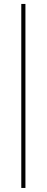

<svg xmlns="http://www.w3.org/2000/svg" viewBox="-20 -774 237 974"><path d="M88 -754H109V179.5H88Z"/></svg>

Font: Lato ExtraLight
Style: Regular
Weight: 275
Designer: Lukasz Dziedzic with Adam Twardoch and Botio Nikoltchev
Foundry: tyPoland Lukasz Dziedzic
Version: Version 2.015; 2015-08-06; http://www.latofonts.com/